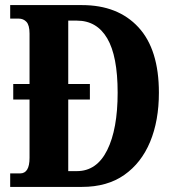

<svg xmlns="http://www.w3.org/2000/svg" viewBox="-20 -734 688 754"><path d="M20 0V-53H59Q96 -53 96 -114V-343H32V-404H96V-602Q96 -635 84 -648Q72 -661 53 -661H20V-714H302Q443 -714 523.5 -627Q604 -540 604 -370Q604 -260 569.5 -177Q535 -94 468 -47Q401 0 302 0ZM282 -62Q360 -62 401 -144.5Q442 -227 442 -370Q442 -514 401 -583.5Q360 -653 282 -653H248V-404H333V-343H248V-62Z"/></svg>

Font: Noto Serif ExtraCondensed ExtraBold
Style: Regular
Weight: 800
Width: 2
Designer: Monotype Design Team
Foundry: Monotype Imaging Inc.
Version: Version 2.013; ttfautohint (v1.8.4.7-5d5b)